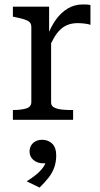

<svg xmlns="http://www.w3.org/2000/svg" viewBox="-20 -539 451 864"><path d="M387 -516V-427Q380 -430 370.5 -431.5Q361 -433 351 -434Q341 -435 332 -435Q305 -435 285.5 -427.5Q266 -420 250.5 -405Q235 -390 222 -367Q209 -344 194 -312L193 -376Q209 -419 231.5 -450.5Q254 -482 284.5 -500.5Q315 -519 353 -519Q363 -519 372.5 -518.5Q382 -518 387 -516ZM38 0V-44H40Q75 -44 98 -51Q121 -58 121 -80V-417Q121 -432 113 -439.5Q105 -447 89 -452Q73 -457 48 -462L38 -464V-509H201V-362L210 -371V-77Q210 -62 224.5 -55Q239 -48 258.5 -46Q278 -44 292 -44H309V0ZM158 305 100 277Q123 263 142.5 247Q162 231 174.5 213.5Q187 196 187 180L203 191Q196 194 189 195Q182 196 176 196Q148 196 130.5 181Q113 166 113 143Q113 119 129 104.5Q145 90 169 90Q197 90 215 107.5Q233 125 233 160Q233 189 224.5 213.5Q216 238 199 260Q182 282 158 305Z"/></svg>

Font: Roboto Serif 28pt
Style: Regular
Weight: 400
Designer: Greg Gazdowicz
Foundry: Commercial Type
Version: Version 1.008